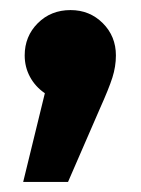

<svg xmlns="http://www.w3.org/2000/svg" viewBox="-20 -184 280 381"><path d="M210 -74Q210 -52 203 -30Q196 -8 178 32L115 177H26L69 1Q50 -12 39.5 -31.5Q29 -51 29 -74Q29 -112 55 -138Q81 -164 120 -164Q158 -164 184 -138Q210 -112 210 -74Z"/></svg>

Font: Statis Sans
Style: Bold
Weight: 700
Designer: bBox Type GmbH
Foundry: bBox Type GmbH
Version: Version 1.000